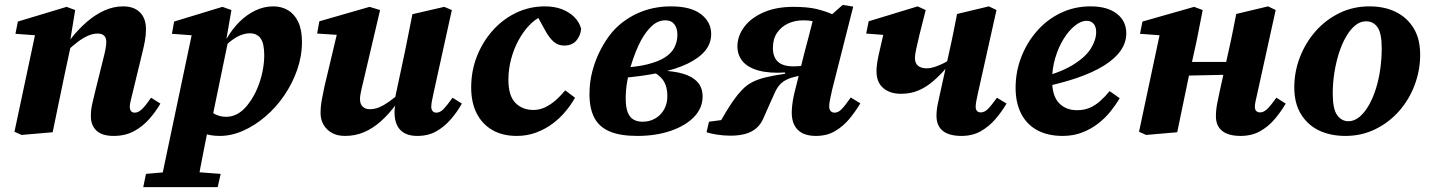

<svg xmlns="http://www.w3.org/2000/svg" viewBox="-20 -540 5848 784"><path d="M68 11 39 -2 129 -425 178 -392 43 -402 53 -452 252 -512 287 -499 265 -364 270 -358 242 -227Q230 -170 218.5 -113.5Q207 -57 195 0ZM444 15Q396 15 373.5 -7Q351 -29 351 -65Q351 -90 356.5 -115.5Q362 -141 368 -164L401 -297Q407 -320 410.5 -338Q414 -356 414 -369Q414 -386 405 -394.5Q396 -403 379 -403Q361 -403 341.5 -395Q322 -387 299.5 -370.5Q277 -354 249 -327L246 -380H268Q300 -421 335 -451Q370 -481 407 -497.5Q444 -514 483 -514Q527 -514 551.5 -489.5Q576 -465 576 -421Q576 -396 571.5 -372Q567 -348 561 -324L521 -159Q517 -142 513.5 -128Q510 -114 510 -104Q510 -93 515 -86.5Q520 -80 530 -80Q545 -80 560 -94.5Q575 -109 597 -141L635 -117Q616 -84 589 -53.5Q562 -23 526.5 -4Q491 15 444 15Z M565 224 576 170 690 160H748L881 170L869 224ZM632 224 768 -422 816 -392 682 -402 691 -452 888 -512 925 -499 904 -378 912 -375 843 -41 833 -32Q824 15 815 58.5Q806 102 798.5 143Q791 184 784 224ZM877 15Q842 15 815 5.5Q788 -4 764 -23L803 -120Q827 -92 851 -77.5Q875 -63 903 -63Q920 -63 936.5 -69Q953 -75 968.5 -88Q984 -101 998 -121Q1016 -145 1030 -177.5Q1044 -210 1051.5 -246Q1059 -282 1059 -314Q1059 -363 1044 -383.5Q1029 -404 1000 -404Q983 -404 964.5 -397Q946 -390 926.5 -375.5Q907 -361 887 -339L885 -383H906Q928 -421 957.5 -450.5Q987 -480 1022.5 -497Q1058 -514 1096 -514Q1130 -514 1156.5 -498Q1183 -482 1198 -450Q1213 -418 1213 -369Q1213 -311 1193.5 -255Q1174 -199 1140.5 -150Q1107 -101 1063.5 -64Q1020 -27 972.5 -6Q925 15 877 15Z M1389 15Q1357 15 1335 2.5Q1313 -10 1301 -31Q1289 -52 1289 -78Q1289 -105 1294 -132Q1299 -159 1304 -183L1362 -427L1398 -395L1275 -403L1284 -453L1489 -512L1532 -499L1463 -205Q1459 -190 1456.5 -178Q1454 -166 1452 -155.5Q1450 -145 1450 -135Q1450 -115 1461 -104.5Q1472 -94 1490 -94Q1509 -94 1527.5 -101.5Q1546 -109 1568 -124.5Q1590 -140 1617 -163L1626 -116H1599Q1569 -75 1536 -45.5Q1503 -16 1467 -0.5Q1431 15 1389 15ZM1684 15Q1638 15 1614.5 -9.5Q1591 -34 1591 -82Q1591 -92 1592.5 -102.5Q1594 -113 1597 -125H1590L1633 -327Q1641 -366 1648.5 -404Q1656 -442 1664 -482L1794 -512L1825 -499L1751 -163Q1747 -145 1744 -129.5Q1741 -114 1741 -104Q1741 -93 1746.5 -86.5Q1752 -80 1762 -80Q1777 -80 1791 -94.5Q1805 -109 1828 -141L1866 -117Q1847 -83 1821 -53Q1795 -23 1762 -4Q1729 15 1684 15Z M2090 15Q2032 15 1990.5 -9Q1949 -33 1926.5 -77Q1904 -121 1904 -183Q1904 -250 1927 -309Q1950 -368 1991 -414.5Q2032 -461 2087 -487.5Q2142 -514 2205 -514Q2244 -514 2274 -502.5Q2304 -491 2324.5 -471Q2345 -451 2353 -423Q2351 -395 2333.5 -374.5Q2316 -354 2284 -354Q2259 -354 2241 -369.5Q2223 -385 2206 -416L2168 -485H2222V-472H2189Q2164 -461 2140 -435.5Q2116 -410 2097 -375Q2078 -340 2067 -298.5Q2056 -257 2056 -214Q2056 -149 2084.5 -120Q2113 -91 2158 -91Q2182 -91 2204 -101Q2226 -111 2247 -129Q2268 -147 2288 -171L2328 -141Q2313 -114 2290 -86Q2267 -58 2237 -35.5Q2207 -13 2170 1Q2133 15 2090 15Z M2582 15Q2513 15 2470 -3Q2427 -21 2407 -59Q2387 -97 2387 -156Q2387 -206 2399.5 -252Q2412 -298 2433 -338Q2454 -378 2479 -408Q2521 -457 2583 -485.5Q2645 -514 2720 -514Q2801 -514 2842.5 -482Q2884 -450 2884 -401Q2884 -363 2859.5 -333Q2835 -303 2787.5 -280Q2740 -257 2670.5 -242.5Q2601 -228 2511 -221V-263Q2579 -266 2624.5 -277.5Q2670 -289 2696.5 -306.5Q2723 -324 2734.5 -347.5Q2746 -371 2746 -398Q2746 -425 2733.5 -441Q2721 -457 2697 -457Q2668 -457 2644 -436Q2620 -415 2598 -376Q2587 -356 2576 -328.5Q2565 -301 2555.5 -269.5Q2546 -238 2540.5 -204.5Q2535 -171 2535 -138Q2535 -103 2543 -82Q2551 -61 2566.5 -52Q2582 -43 2604 -43Q2633 -43 2656 -56.5Q2679 -70 2692 -93.5Q2705 -117 2705 -147Q2705 -172 2698.5 -191Q2692 -210 2678.5 -223.5Q2665 -237 2647 -246L2676 -269L2677 -252Q2731 -250 2769 -239Q2807 -228 2828 -205Q2849 -182 2849 -146Q2849 -99 2814.5 -63Q2780 -27 2719.5 -6Q2659 15 2582 15Z M2865 0 2875 -43 2965 -55 2910 -24Q2926 -52 2941.5 -78Q2957 -104 2973.5 -128Q2990 -152 3010 -173Q3029 -193 3052.5 -205Q3076 -217 3108 -224.5Q3140 -232 3186 -239V-244Q3121 -240 3077.5 -252Q3034 -264 3012.5 -289.5Q2991 -315 2991 -352Q2992 -395 3020 -431.5Q3048 -468 3099 -490Q3150 -512 3219 -512Q3277 -512 3313 -503.5Q3349 -495 3378 -482L3421 -520L3464 -513L3378 -174Q3375 -159 3372 -146.5Q3369 -134 3367.5 -123.5Q3366 -113 3366 -104Q3366 -93 3372 -86.5Q3378 -80 3388 -80Q3403 -80 3417 -94.5Q3431 -109 3454 -142L3493 -118Q3474 -86 3449 -55.5Q3424 -25 3390.5 -5Q3357 15 3312 15Q3263 15 3238 -9.5Q3213 -34 3213 -80Q3213 -94 3215 -111.5Q3217 -129 3221 -148Q3225 -167 3231 -189L3263 -318Q3274 -359 3284.5 -399.5Q3295 -440 3305 -480L3325 -446Q3313 -450 3298.5 -453.5Q3284 -457 3260 -457Q3226 -457 3198 -444Q3170 -431 3153 -406Q3136 -381 3136 -344Q3136 -308 3156 -288.5Q3176 -269 3221 -269Q3245 -269 3264 -273Q3283 -277 3302 -281L3295 -242L3232 -228Q3209 -223 3192.5 -215Q3176 -207 3164.5 -194.5Q3153 -182 3144 -162Q3133 -137 3121.5 -112Q3110 -87 3099 -61Q3088 -34 3069.5 -17.5Q3051 -1 3024.5 6.5Q2998 14 2963 14Q2934 14 2906.5 9.5Q2879 5 2865 0Z M3659 -157Q3614 -157 3586.5 -180.5Q3559 -204 3559 -250Q3559 -262 3561 -277.5Q3563 -293 3567.5 -314Q3572 -335 3578.5 -362.5Q3585 -390 3593 -425L3646 -393L3517 -403L3527 -453L3727 -514L3760 -499Q3744 -437 3734.5 -398Q3725 -359 3720.5 -337Q3716 -315 3716 -303Q3716 -282 3728.5 -271.5Q3741 -261 3765 -261Q3779 -261 3796 -266.5Q3813 -272 3832.5 -281.5Q3852 -291 3872 -305L3883 -267H3848Q3820 -234 3791 -209Q3762 -184 3730 -170.5Q3698 -157 3659 -157ZM3906 15Q3856 15 3830 -5.5Q3804 -26 3804 -67Q3804 -91 3809.5 -116.5Q3815 -142 3820 -165L3856 -328Q3865 -367 3872.5 -405Q3880 -443 3888 -483L4018 -514L4049 -499L3974 -163Q3970 -145 3967 -129.5Q3964 -114 3964 -104Q3964 -93 3969.5 -87Q3975 -81 3985 -81Q4000 -81 4014 -95Q4028 -109 4051 -141L4090 -117Q4070 -83 4044 -53Q4018 -23 3984.5 -4Q3951 15 3906 15Z M4319 15Q4259 15 4216 -8Q4173 -31 4150 -75.5Q4127 -120 4127 -181Q4127 -247 4150 -306.5Q4173 -366 4214 -413Q4255 -460 4311 -487Q4367 -514 4433 -514Q4502 -514 4540.5 -484Q4579 -454 4579 -404Q4579 -367 4556.5 -334Q4534 -301 4488.5 -272.5Q4443 -244 4374 -220.5Q4305 -197 4211 -179L4209 -218Q4305 -241 4358.5 -273.5Q4412 -306 4434 -341.5Q4456 -377 4456 -409Q4456 -431 4445.5 -443Q4435 -455 4417 -455Q4394 -455 4369 -435Q4344 -415 4323 -381Q4302 -347 4289 -303.5Q4276 -260 4276 -213Q4276 -149 4304 -119.5Q4332 -90 4378 -90Q4407 -90 4430 -100Q4453 -110 4473 -128Q4493 -146 4511 -168L4552 -139Q4537 -113 4515 -85.5Q4493 -58 4464 -35.5Q4435 -13 4399 1Q4363 15 4319 15Z M4660 11 4631 -2 4721 -425 4770 -392 4635 -402 4645 -452 4856 -512 4891 -499 4866 -372 4834 -227Q4822 -170 4810.5 -113.5Q4799 -57 4787 0ZM4765 -230V-287H5049V-236ZM5046 15Q4996 15 4970.5 -5.5Q4945 -26 4945 -65Q4945 -91 4950 -116.5Q4955 -142 4960 -165L4996 -328Q5005 -367 5012.5 -405Q5020 -443 5028 -483L5158 -514L5189 -499L5115 -163Q5111 -145 5107.5 -129.5Q5104 -114 5104 -104Q5104 -93 5109.5 -87Q5115 -81 5126 -81Q5140 -81 5154.5 -95Q5169 -109 5192 -141L5230 -117Q5210 -83 5184.5 -53Q5159 -23 5125 -4Q5091 15 5046 15Z M5474 15Q5413 15 5366.5 -7Q5320 -29 5292.5 -73.5Q5265 -118 5265 -183Q5265 -247 5288 -306.5Q5311 -366 5352 -412.5Q5393 -459 5449 -486.5Q5505 -514 5572 -514Q5633 -514 5679 -491.5Q5725 -469 5752 -425.5Q5779 -382 5779 -316Q5779 -253 5756.5 -193Q5734 -133 5693 -86.5Q5652 -40 5596 -12.5Q5540 15 5474 15ZM5486 -45Q5510 -45 5531 -62.5Q5552 -80 5569 -109.5Q5586 -139 5598 -177Q5610 -215 5616 -257.5Q5622 -300 5622 -343Q5622 -404 5605 -428.5Q5588 -453 5558 -453Q5534 -453 5513.5 -436Q5493 -419 5476 -389.5Q5459 -360 5447 -322Q5435 -284 5428.5 -242Q5422 -200 5422 -158Q5422 -95 5440 -70Q5458 -45 5486 -45Z"/></svg>

Font: Source Serif 4
Style: Bold Italic
Weight: 700
Italic angle: -12°
Designer: Frank Grießhammer
Foundry: Adobe Systems Incorporated
Version: Version 4.004;hotconv 1.0.116;makeotfexe 2.5.65601